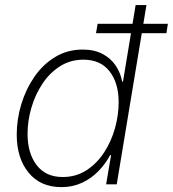

<svg xmlns="http://www.w3.org/2000/svg" viewBox="-20 -748 701 779"><path d="M229 11.2Q144 11.2 95.9 -47.6Q47.9 -106.4 47.9 -202.1Q47.9 -264.2 66.4 -325.2Q85 -386.2 119.6 -436.5Q154.3 -486.8 203.9 -516.8Q253.4 -546.9 315.9 -546.9Q362.3 -546.9 395.8 -529.3Q429.2 -511.7 449.2 -482.2Q469.2 -452.6 475.6 -417H479L530.3 -727.5H574.2L453.6 0H410.6L430.7 -118.7H426.8Q407.7 -82.5 378.7 -53Q349.6 -23.4 312 -6.1Q274.4 11.2 229 11.2ZM234.4 -29.8Q288.1 -29.8 330.3 -56.9Q372.6 -84 401.9 -128.7Q431.2 -173.3 446.3 -227.1Q461.4 -280.8 461.4 -333.5Q461.4 -411.1 424.6 -458.5Q387.7 -505.9 318.8 -505.9Q265.6 -505.9 223.6 -479.2Q181.6 -452.6 152.3 -408.4Q123 -364.3 107.4 -311Q91.8 -257.8 91.8 -204.6Q91.8 -126.5 128.7 -78.1Q165.5 -29.8 234.4 -29.8ZM369.6 -613.3 376 -651.4H661.1L655.3 -613.3Z"/></svg>

Font: Inter 18pt ExtraLight
Style: Italic
Weight: 250
Italic angle: -9.3988°
Designer: Rasmus Andersson
Foundry: rsms
Version: Version 4.001;git-66647c0bb